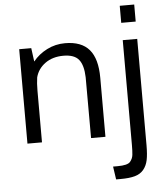

<svg xmlns="http://www.w3.org/2000/svg" viewBox="-63 -784 920 1085"><g transform="rotate(-5 397.5 -242.0)"><path d="M69.8 0ZM657.2 -633.8V-730.5H739.3V-633.8ZM551.3 245.1 540.5 171.4H565.9Q623 171.4 637.7 153.8Q652.3 136.7 654.8 115.2Q657.2 93.8 657.2 59.1V-535.6H739.3V67.9Q739.3 119.6 732.7 151.4Q726.1 183.1 707.8 205.3Q689.5 227.5 658.2 236.3Q627 245.1 576.7 245.1ZM69.8 0V-535.6H138.2L148.4 -459Q180.2 -498.5 227.8 -522.7Q275.4 -546.9 330.6 -546.9Q423.3 -546.9 467.8 -494.9Q512.2 -442.9 512.2 -335V0H430.7Q430.7 -322.3 430.2 -345.2Q428.2 -413.6 402.6 -445.3Q377 -477.1 315.4 -477.1Q253.9 -477.1 211.9 -446.8Q169.9 -416.5 157.2 -368.2Q152.3 -335.4 152.3 -293V0Z"/></g></svg>

Font: Oxygen
Style: Normal
Weight: 400
Designer: Vernon Adams
Foundry: Vernon Adams
Version: Version Release 0.2.2 webfont; ttfautohint (v0.8.52-bc40) -l